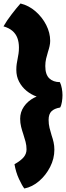

<svg xmlns="http://www.w3.org/2000/svg" viewBox="-44 -839 378 1100"><path d="M95.5 241Q83 225.5 65 187Q47 148.5 39 102Q76.5 80.5 92.2 61Q108 41.5 108 17Q108 -5.5 102.5 -26.5Q97 -47.5 90 -68.5Q82.5 -90.5 77 -112.5Q71.5 -134.5 71.5 -159Q71.5 -197 93.2 -228.5Q115 -260 151.2 -279Q187.5 -298 230 -298L228.5 -274.5Q197 -274.5 165.2 -286Q133.5 -297.5 107.5 -319Q81.5 -340.5 65.5 -370.8Q49.5 -401 49.5 -439Q49.5 -458 51.8 -473.2Q54 -488.5 57 -502.5Q60 -517 62.2 -532.2Q64.5 -547.5 64.5 -566.5Q64.5 -597.5 55.5 -621.5Q46.5 -645.5 27 -662.2Q7.5 -679 -24 -688Q-5.5 -720.5 22.8 -757.2Q51 -794 73.5 -819Q121 -807.5 159.5 -774Q198 -740.5 220.8 -695.8Q243.5 -651 243.5 -605Q243.5 -590.5 240 -574.8Q236.5 -559 231 -542.5Q225 -523.5 220.2 -503Q215.5 -482.5 215.5 -460.5Q215.5 -412 238.2 -390.2Q261 -368.5 299 -368.5Q306.5 -353.5 310.2 -332.8Q314 -312 314 -294Q314 -276.5 310.8 -255.5Q307.5 -234.5 300.5 -223Q267 -217.5 250.8 -201.2Q234.5 -185 234.5 -152.5Q234.5 -128 239.8 -106.2Q245 -84.5 251.5 -64Q258.5 -44 263 -23.8Q267.5 -3.5 267.5 18.5Q267.5 70 243.2 117.5Q219 165 180 198.5Q141 232 95.5 241Z"/></svg>

Font: Grandstander Thin Black
Style: Regular
Weight: 900
Version: Version 1.200